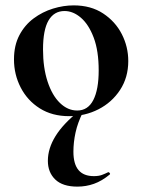

<svg xmlns="http://www.w3.org/2000/svg" viewBox="-20 -419 529 714"><path d="M268 275Q213 275 185.5 248.5Q158 222 158 179Q158 133 186.5 87Q215 41 274 -6L288 -1Q269 37 261 73.5Q253 110 253 145Q253 191 272 213.5Q291 236 329 236Q347 236 359 231.5Q371 227 381 222Q384 220 387.5 224Q391 228 388 230Q359 254 329.5 264.5Q300 275 268 275ZM237 13Q174 13 128 -16Q82 -45 57 -93.5Q32 -142 32 -198Q32 -250 52 -288Q72 -326 105 -350.5Q138 -375 177 -387Q216 -399 254 -399Q318 -399 363.5 -369Q409 -339 433 -292Q457 -245 457 -192Q457 -131 426.5 -84.5Q396 -38 346 -12.5Q296 13 237 13ZM267 -8Q307 -8 327 -47Q347 -86 347 -157Q347 -230 328.5 -279Q310 -328 281 -353Q252 -378 220 -378Q181 -378 160.5 -343Q140 -308 140 -235Q140 -167 157 -115.5Q174 -64 203 -36Q232 -8 267 -8Z"/></svg>

Font: Cormorant Light
Style: Bold
Weight: 700
Version: Version 4.000